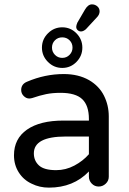

<svg xmlns="http://www.w3.org/2000/svg" viewBox="-20 -877 589 879"><path d="M351 -733Q342 -733 335.5 -739Q329 -745 329 -754Q329 -761 334 -773L369 -833Q383 -857 401 -857Q415 -857 425.5 -848Q436 -839 436 -825Q436 -810 423 -797L373 -743Q361 -733 351 -733ZM265 -566Q227 -566 199.5 -593.5Q172 -621 172 -659Q172 -697 199.5 -724.5Q227 -752 265 -752Q303 -752 330 -724.5Q357 -697 357 -659Q357 -621 330 -593.5Q303 -566 265 -566ZM265 -612Q285 -612 298.5 -626Q312 -640 312 -659Q312 -679 298.5 -692.5Q285 -706 265 -706Q245 -706 231.5 -692.5Q218 -679 218 -659Q218 -640 231.5 -626Q245 -612 265 -612ZM204 -18Q161 -18 125 -36Q88 -53 66 -87.5Q44 -122 44 -166Q44 -242 103.5 -283.5Q163 -325 270 -325H387V-332Q387 -394 356.5 -423Q326 -452 257 -452Q220 -452 191 -446Q162 -440 127 -428Q123 -427 119.5 -426.5Q116 -426 114 -426Q100 -426 88.5 -437.5Q77 -449 77 -465Q77 -492 104 -503Q186 -538 272 -538Q339 -538 388 -510Q434 -483 456 -439Q478 -395 478 -344V-68Q478 -49 464 -36Q450 -23 432 -23Q413 -23 400 -36.5Q387 -50 387 -68V-92Q316 -18 204 -18ZM237 -98Q281 -98 320.5 -119Q360 -140 387 -171V-252H281Q135 -252 135 -175Q135 -141 158.5 -119.5Q182 -98 237 -98Z"/></svg>

Font: Huninn
Style: Regular
Weight: 400
Designer: justfont
Foundry: justfont
Version: Version 1.003